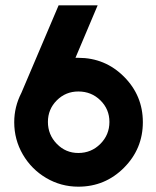

<svg xmlns="http://www.w3.org/2000/svg" viewBox="-20 -681 582 718"><path d="M272.9 17.1Q208 17.1 152.8 -15.4Q97.7 -47.9 65.4 -103.3Q33.2 -158.7 33.2 -224.1Q33.2 -281.7 60.1 -334L199.2 -661.1H345.2L262.2 -464.8H272.9Q373 -464.8 443.6 -394.3Q514.2 -323.7 514.2 -224.1Q514.2 -124.5 443.6 -53.7Q373 17.1 272.9 17.1ZM159.2 -225.1Q159.2 -177.2 192.4 -143.1Q225.6 -108.9 272.9 -108.9Q321.3 -108.9 355.2 -142.8Q389.2 -176.8 389.2 -225.1Q389.2 -272.5 355.5 -305.7Q321.8 -338.9 272.9 -338.9Q225.6 -338.9 192.4 -305.7Q159.2 -272.5 159.2 -225.1Z"/></svg>

Font: Human Sans
Style: Bold
Weight: 700
Designer: Tim Radville
Foundry: Continuum
Version: Version 1.000;FEAKit 1.0